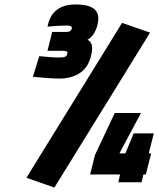

<svg xmlns="http://www.w3.org/2000/svg" viewBox="-20 -821 713 865"><path d="M128 -475 157 -568Q209 -562 250 -562Q266 -562 273.5 -565.5Q281 -569 283 -578L284 -582Q284 -588 278.5 -590Q273 -592 260 -592H194L215 -677H279Q299 -677 303 -691L304 -695Q304 -706 280 -706Q247 -706 194 -701Q213 -801 321 -801Q423 -801 423 -738Q423 -726 420 -712Q414 -687 402 -668.5Q390 -650 374 -642Q395 -632 395 -604Q395 -587 390 -569Q378 -518 340.5 -492.5Q303 -467 247 -467Q208 -467 128 -475ZM99 -20 530 -718 656 -674 225 24ZM521 -35H386L408 -123L497 -312H615L518 -130H545L582 -220H673L650 -130H661L637 -35H626L618 0H513Z"/></svg>

Font: Cairo
Style: Bold Italic
Weight: 700
Italic angle: -13°
Designer: Mohamed Gaber, Accademia di Belle Arti di Urbino and others
Foundry: Kief Type Foundry, Accademia di Belle Arti di Urbino and others
Version: Version 3.011